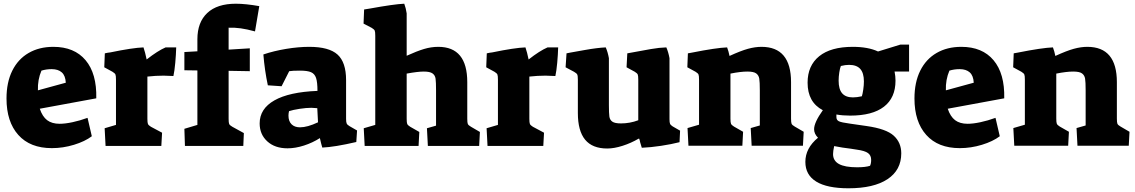

<svg xmlns="http://www.w3.org/2000/svg" viewBox="-20 -785 6106 1033"><path d="M15 -255Q15 -342 46 -404.5Q77 -467 134 -500Q191 -533 267 -533Q380 -533 440.5 -461Q501 -389 498 -256L194 -200Q208 -158 233.5 -138.5Q259 -119 301 -119Q330 -119 370 -127.5Q410 -136 451 -151L474 -52Q437 -24 378 -6Q319 12 259 12Q142 12 78.5 -59Q15 -130 15 -255ZM334 -340Q332 -378 312.5 -395.5Q293 -413 258 -413Q229 -413 203 -405Q182 -356 184 -299Z M543 -95 604 -113V-356Q604 -378 601 -384.5Q598 -391 585 -399L541 -423L544 -498Q561 -502 573 -503Q694 -528 752 -530Q761 -504 769 -465Q829 -512 871 -530H928Q927 -492 923 -447.5Q919 -403 913 -376Q877 -378 860 -378Q818 -378 773 -373V-146Q773 -125 776 -118Q779 -111 792 -103L852 -71L848 0H548Z M972 -92 1042 -113V-406L972 -407V-505L1042 -509V-574Q1042 -665 1095 -715Q1148 -765 1249 -765Q1301 -765 1375 -752L1352 -616Q1308 -628 1275.5 -632.5Q1243 -637 1210 -636V-518L1324 -525V-402L1210 -404V-146Q1210 -125 1213 -118Q1216 -111 1230 -103L1292 -69L1289 0H975Z M1377 -121Q1377 -200 1456.5 -245Q1536 -290 1688 -296Q1688 -343 1680.5 -365.5Q1673 -388 1653.5 -396.5Q1634 -405 1594 -405Q1553 -405 1536 -402L1495 -321L1421 -326Q1404 -406 1397 -492Q1453 -511 1519.5 -522Q1586 -533 1644 -533Q1750 -533 1796 -491.5Q1842 -450 1842 -354V-145Q1842 -127 1845.5 -120Q1849 -113 1861 -106L1901 -83L1897 -21Q1781 6 1714 9Q1712 3 1708 -12.5Q1704 -28 1701 -42Q1662 -17 1615.5 -2Q1569 13 1527 13Q1459 13 1418 -24.5Q1377 -62 1377 -121ZM1691 -127 1687 -203Q1663 -205 1655 -205Q1628 -205 1592 -199.5Q1556 -194 1535 -187Q1532 -174 1532 -163Q1532 -133 1548.5 -116.5Q1565 -100 1594 -100Q1634 -100 1691 -127Z M1937 -95 1999 -113V-592Q1999 -614 1996 -620.5Q1993 -627 1980 -635L1936 -658L1939 -734L1970 -739Q2102 -763 2155 -765Q2164 -741 2168 -713V-485Q2223 -510 2261.5 -521.5Q2300 -533 2338 -533Q2494 -533 2494 -343V-146Q2494 -125 2497 -118Q2500 -111 2514 -103L2562 -75L2558 0H2282L2277 -95L2326 -109V-299Q2326 -343 2323.5 -361.5Q2321 -380 2307 -390Q2293 -400 2260 -400Q2228 -400 2168 -389V-146Q2168 -125 2171 -118Q2174 -111 2187 -103L2236 -75L2232 0H1942Z M2598 -95 2659 -113V-356Q2659 -378 2656 -384.5Q2653 -391 2640 -399L2596 -423L2599 -498Q2616 -502 2628 -503Q2749 -528 2807 -530Q2816 -504 2824 -465Q2884 -512 2926 -530H2983Q2982 -492 2978 -447.5Q2974 -403 2968 -376Q2932 -378 2915 -378Q2873 -378 2828 -373V-146Q2828 -125 2831 -118Q2834 -111 2847 -103L2907 -71L2903 0H2603Z M3089 -177V-356Q3089 -378 3085.5 -384.5Q3082 -391 3068 -399L3023 -423L3028 -498Q3042 -500 3048 -502Q3059 -504 3126.5 -516Q3194 -528 3239 -530Q3250 -505 3256 -472V-220Q3256 -176 3258.5 -158Q3261 -140 3274.5 -130.5Q3288 -121 3321 -121Q3369 -121 3414 -138V-356Q3414 -378 3411 -384.5Q3408 -391 3395 -399L3351 -423L3355 -498Q3436 -513 3481.5 -521Q3527 -529 3565 -530Q3576 -505 3582 -472V-144Q3582 -126 3585 -119Q3588 -112 3599 -105L3639 -82L3636 -20Q3593 -9 3537 -0.5Q3481 8 3433 10Q3429 -2 3424 -20Q3423 -28 3419 -39H3416Q3375 -15 3329.5 -0.5Q3284 14 3247 14Q3167 14 3128 -33.5Q3089 -81 3089 -177Z M3679 -96 3741 -114V-356Q3741 -378 3738 -384.5Q3735 -391 3722 -399L3678 -423L3681 -498L3703 -502Q3834 -528 3892 -530Q3900 -509 3905 -484Q3966 -512 4004.5 -522.5Q4043 -533 4077 -533Q4236 -533 4236 -343V-147Q4236 -126 4239 -119Q4242 -112 4256 -104L4304 -76L4300 -1H4024L4019 -96L4068 -110V-299Q4068 -344 4065 -362Q4062 -380 4048.5 -390Q4035 -400 4001 -400Q3965 -400 3910 -389V-147Q3910 -126 3913 -119Q3916 -112 3929 -104L3978 -76L3974 -1H3684Z M4313 86Q4313 12 4381 -44Q4360 -65 4360 -90Q4360 -126 4407 -192Q4325 -235 4325 -340Q4325 -432 4387.5 -482.5Q4450 -533 4568 -533Q4651 -533 4704 -508L4824 -545H4871V-400H4793Q4798 -375 4798 -351Q4798 -259 4736 -211Q4674 -163 4554 -163Q4513 -163 4480 -169V-155Q4480 -139 4493.5 -132.5Q4507 -126 4552 -120L4642 -107Q4748 -92 4788.5 -55Q4829 -18 4829 40Q4829 130 4755 179Q4681 228 4545 228Q4430 228 4371.5 192Q4313 156 4313 86ZM4617 -267Q4621 -279 4624.5 -303Q4628 -327 4628 -347Q4628 -392 4608.5 -414Q4589 -436 4548 -436Q4528 -436 4504 -430Q4499 -418 4495.5 -395Q4492 -372 4492 -351Q4492 -305 4511 -283Q4530 -261 4569 -261Q4590 -261 4617 -267ZM4661 107Q4667 95 4667 75Q4667 51 4650 38.5Q4633 26 4589 20L4557 15Q4513 10 4468 1Q4462 28 4462 44Q4462 80 4494 97.5Q4526 115 4591 115Q4637 115 4661 107Z M4900 -255Q4900 -342 4931 -404.5Q4962 -467 5019 -500Q5076 -533 5152 -533Q5265 -533 5325.5 -461Q5386 -389 5383 -256L5079 -200Q5093 -158 5118.5 -138.5Q5144 -119 5186 -119Q5215 -119 5255 -127.5Q5295 -136 5336 -151L5359 -52Q5322 -24 5263 -6Q5204 12 5144 12Q5027 12 4963.5 -59Q4900 -130 4900 -255ZM5219 -340Q5217 -378 5197.5 -395.5Q5178 -413 5143 -413Q5114 -413 5088 -405Q5067 -356 5069 -299Z M5432 -96 5494 -114V-356Q5494 -378 5491 -384.5Q5488 -391 5475 -399L5431 -423L5434 -498L5456 -502Q5587 -528 5645 -530Q5653 -509 5658 -484Q5719 -512 5757.5 -522.5Q5796 -533 5830 -533Q5989 -533 5989 -343V-147Q5989 -126 5992 -119Q5995 -112 6009 -104L6057 -76L6053 -1H5777L5772 -96L5821 -110V-299Q5821 -344 5818 -362Q5815 -380 5801.5 -390Q5788 -400 5754 -400Q5718 -400 5663 -389V-147Q5663 -126 5666 -119Q5669 -112 5682 -104L5731 -76L5727 -1H5437Z"/></svg>

Font: Suez One
Style: Regular
Weight: 400
Version: Version 1.000